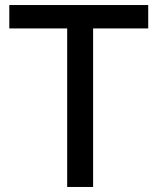

<svg xmlns="http://www.w3.org/2000/svg" viewBox="-20 -743 626 763"><path d="M17 -630H247V0H350V-630H569V-723H17Z"/></svg>

Font: United Sans Medium
Style: Regular
Weight: 500
Designer: Pablo Impallari, Rodrigo Fuenzalida (Modified by Dan O. Williams)
Version: Version 1.000;PS 001.000;hotconv 1.0.88;makeotf.lib2.5.64775